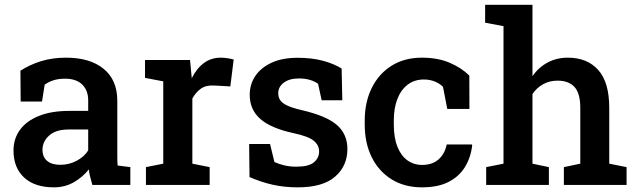

<svg xmlns="http://www.w3.org/2000/svg" viewBox="-20 -782 2691 812"><path d="M207.5 10.3Q127 10.3 82 -31.2Q37.1 -72.8 37.1 -145.5Q37.1 -195.3 64.5 -232.9Q91.8 -270.5 144.5 -291.7Q197.3 -313 272.5 -313H353V-357.4Q353 -399.4 327.9 -424.3Q302.7 -449.2 254.9 -449.2Q227.5 -449.2 206.5 -442.6Q185.5 -436 168.9 -423.8L157.7 -352.5H67.4L66.4 -482.9Q105.5 -508.3 153.3 -523.2Q201.2 -538.1 259.8 -538.1Q360.4 -538.1 418.2 -491Q476.1 -443.8 476.1 -356V-123Q476.1 -112.3 476.3 -102.1Q476.6 -91.8 477.5 -82L531.2 -75.2V0H370.6Q365.7 -17.1 361.6 -33.2Q357.4 -49.3 355.5 -65.4Q329.1 -32.2 291.7 -11Q254.4 10.3 207.5 10.3ZM235.4 -85Q272.5 -85 304.7 -102.3Q336.9 -119.6 353 -146V-234.4H271Q215.8 -234.4 187.7 -208.7Q159.7 -183.1 159.7 -148.9Q159.7 -118.2 179.2 -101.6Q198.7 -85 235.4 -85Z M597.2 0V-75.2L670.4 -89.8V-438L593.3 -452.6V-528.3H783.7L790 -461.9L791 -451.2Q812 -493.2 842.5 -515.6Q873 -538.1 914.1 -538.1Q927.7 -538.1 943.1 -535.6Q958.5 -533.2 968.3 -530.3L954.1 -416.5L885.3 -420.4Q851.6 -422.4 829.8 -407.2Q808.1 -392.1 793.5 -365.2V-89.8L866.7 -75.2V0Z M1239.3 10.3Q1182.6 10.3 1133.5 -0.7Q1084.5 -11.7 1035.2 -33.2L1033.7 -172.9H1122.1L1140.6 -96.7Q1161.6 -87.4 1183.8 -82.3Q1206.1 -77.1 1233.4 -77.1Q1286.1 -77.1 1307.9 -95.7Q1329.6 -114.3 1329.6 -141.6Q1329.6 -168 1306.9 -186.8Q1284.2 -205.6 1220.2 -219.2Q1125.5 -239.7 1080.8 -279.1Q1036.1 -318.4 1036.1 -381.3Q1036.1 -424.8 1059.3 -460Q1082.5 -495.1 1127.7 -516.4Q1172.9 -537.6 1238.8 -537.6Q1298.8 -537.6 1345.5 -525.1Q1392.1 -512.7 1424.8 -492.2L1427.7 -357.9H1340.3L1325.2 -427.7Q1310.1 -438.5 1290 -444.3Q1270 -450.2 1244.1 -450.2Q1203.6 -450.2 1180.2 -432.4Q1156.7 -414.6 1156.7 -387.7Q1156.7 -372.1 1164.3 -359.4Q1171.9 -346.7 1193.6 -336.2Q1215.3 -325.7 1257.3 -315.9Q1360.4 -292 1404.8 -253.4Q1449.2 -214.8 1449.2 -151.4Q1449.2 -80.6 1397.5 -35.2Q1345.7 10.3 1239.3 10.3Z M1764.6 10.3Q1690.4 10.3 1636 -23.7Q1581.5 -57.6 1552 -117.4Q1522.5 -177.2 1522.5 -255.4V-272.5Q1522.5 -349.1 1551.8 -409.2Q1581.1 -469.2 1635.5 -503.7Q1689.9 -538.1 1764.2 -538.1Q1832 -538.1 1882.3 -516.4Q1932.6 -494.6 1964.8 -462.4L1965.3 -321.3H1871.6L1853.5 -414.6Q1839.8 -428.7 1818.8 -437.3Q1797.9 -445.8 1772.9 -445.8Q1732.4 -445.8 1703.9 -423.8Q1675.3 -401.9 1660.4 -363Q1645.5 -324.2 1645.5 -272.5V-255.4Q1645.5 -199.7 1660.6 -161.6Q1675.8 -123.5 1702.9 -104Q1730 -84.5 1765.1 -84.5Q1807.6 -84.5 1834.2 -107.4Q1860.8 -130.4 1869.1 -170.9H1975.6L1977.1 -168Q1971.2 -116.2 1946.5 -75.9Q1921.9 -35.6 1877.2 -12.7Q1832.5 10.3 1764.6 10.3Z M2036.1 0V-75.2L2109.4 -89.8V-671.4L2031.7 -686V-761.7H2231.9V-460Q2257.8 -497.1 2295.9 -517.6Q2334 -538.1 2381.8 -538.1Q2463.4 -538.1 2510 -486.1Q2556.6 -434.1 2556.6 -325.7V-89.8L2629.9 -75.2V0H2364.7V-75.2L2434.1 -89.8V-326.7Q2434.1 -387.2 2409.7 -414.1Q2385.3 -440.9 2337.9 -440.9Q2304.2 -440.9 2277.1 -426Q2250 -411.1 2231.9 -384.3V-89.8L2301.3 -75.2V0Z"/></svg>

Font: Roboto Slab LO Medium
Style: Regular
Weight: 500
Designer: Google
Version: Version 2.000